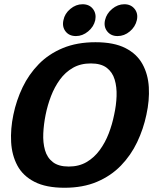

<svg xmlns="http://www.w3.org/2000/svg" viewBox="-20 -875 722 905"><path d="M284 10Q197 10 142.5 -18Q88 -46 62 -94.5Q36 -143 32.5 -205Q29 -267 43 -334Q57 -402 86.5 -463.5Q116 -525 163 -573Q210 -621 276.5 -648.5Q343 -676 430 -676Q517 -676 571 -648.5Q625 -621 651.5 -573Q678 -525 681.5 -463.5Q685 -402 670 -334Q656 -267 626.5 -205Q597 -143 550 -94.5Q503 -46 437 -18Q371 10 284 10ZM304 -90Q352 -90 388 -111Q424 -132 450 -167.5Q476 -203 492.5 -246Q509 -289 518 -334Q528 -379 529.5 -422Q531 -465 520.5 -500Q510 -535 483 -555.5Q456 -576 408 -576Q360 -576 324 -555.5Q288 -535 262.5 -500Q237 -465 220.5 -422Q204 -379 195 -334Q186 -289 184 -246Q182 -203 192 -167.5Q202 -132 229 -111Q256 -90 304 -90ZM338 -705Q306 -705 289 -727Q272 -749 279 -780Q285 -811 311.5 -833Q338 -855 369 -855Q401 -855 418 -833Q435 -811 429 -780Q422 -749 395.5 -727Q369 -705 338 -705ZM534 -705Q503 -705 485.5 -727Q468 -749 475 -780Q482 -811 508.5 -833Q535 -855 566 -855Q597 -855 614.5 -833Q632 -811 625 -780Q618 -749 592 -727Q566 -705 534 -705Z"/></svg>

Font: Epunda Sans
Style: Bold Italic
Weight: 700
Italic angle: -12.0243°
Designer: Simon Atzbach
Foundry: typofactur
Version: Version 2.204; ttfautohint (v1.8.4.7-5d5b)